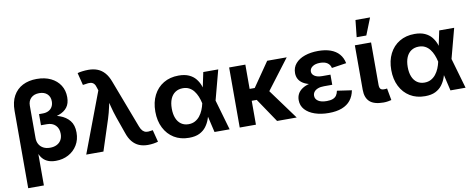

<svg xmlns="http://www.w3.org/2000/svg" viewBox="-76 -1130 4218 1703"><g transform="rotate(-10 2033.0 -278.5)"><path d="M60.5 204.1V-492.7Q60.5 -572.8 90.8 -627.2Q121.1 -681.6 175.3 -709.5Q229.5 -737.3 302.2 -737.3Q375 -737.3 428.7 -711.2Q482.4 -685.1 512 -638.7Q541.5 -592.3 541.5 -531.2Q541.5 -475.1 515.4 -440.9Q489.3 -406.7 440.9 -389.4Q392.6 -372.1 325.7 -365.2V-400.9Q393.1 -395 448.2 -375.2Q503.4 -355.5 535.9 -315.4Q568.4 -275.4 568.4 -208Q568.4 -143.6 538.8 -95Q509.3 -46.4 458.7 -19.3Q408.2 7.8 345.2 7.8Q298.3 7.8 266.4 -8.1Q234.4 -23.9 214.8 -54.7Q195.3 -85.4 186 -129.4L201.7 -130.4V204.1ZM314.9 -115.7Q349.6 -115.7 375.2 -128.7Q400.9 -141.6 414.6 -165.3Q428.2 -189 428.2 -221.2Q428.2 -269.5 399.9 -297.9Q371.6 -326.2 322.8 -326.2H269V-426.3H302.2Q332.5 -426.3 354.5 -437.5Q376.5 -448.7 388.4 -469.5Q400.4 -490.2 400.4 -518.6Q400.4 -560.5 374 -585Q347.7 -609.4 302.7 -609.4Q256.3 -609.4 229 -583.7Q201.7 -558.1 201.7 -514.2V-222.2Q201.7 -190.9 215.1 -167Q228.5 -143.1 253.7 -129.4Q278.8 -115.7 314.9 -115.7Z M619.1 0 823.7 -542.5 816.4 -565.4Q809.6 -591.8 797.6 -604.7Q785.6 -617.7 766.8 -620.1Q748 -622.6 719.7 -616.7L697.3 -613.8L669.4 -725.1Q686.5 -730.5 713.6 -733.9Q740.7 -737.3 767.6 -737.3Q814 -737.3 850.1 -722.9Q886.2 -708.5 913.3 -677.7Q940.4 -647 959 -596.7L1123 -164.6Q1133.3 -137.7 1146.7 -124Q1160.2 -110.4 1177.5 -106.9Q1194.8 -103.5 1216.8 -107.9L1237.8 -110.8L1265.6 -2.4Q1249.5 2.9 1224.6 6.8Q1199.7 10.7 1173.3 10.7Q1129.4 10.7 1094.5 -3.9Q1059.6 -18.6 1033.7 -49.6Q1007.8 -80.6 991.2 -130.9L939 -278.8Q920.9 -331.1 908 -382.8Q895 -434.6 881.3 -491.7H916.5Q903.3 -435.5 892.3 -383.3Q881.3 -331.1 864.7 -278.8L773.9 0Z M1544.4 11.7Q1467.3 11.7 1409.9 -23.4Q1352.5 -58.6 1320.6 -121.8Q1288.6 -185.1 1288.6 -268.6Q1288.6 -353 1320.6 -415.8Q1352.5 -478.5 1410.6 -513.4Q1468.8 -548.3 1546.4 -548.3Q1602.1 -548.3 1639.4 -531.2Q1676.8 -514.2 1699.5 -486.1Q1722.2 -458 1734.6 -425Q1747.1 -392.1 1753.4 -360.4H1797.9L1831.5 -274.4L1910.6 0H1774.4L1710.9 -272Q1704.1 -303.2 1692.4 -331.8Q1680.7 -360.4 1663.3 -382.8Q1646 -405.3 1621.6 -418.2Q1597.2 -431.2 1564.9 -431.2Q1524.9 -431.2 1496.1 -411.9Q1467.3 -392.6 1452.1 -356.4Q1437 -320.3 1437 -269.5Q1437 -219.2 1451.7 -183.1Q1466.3 -147 1494.4 -127.4Q1522.5 -107.9 1560.5 -107.9Q1593.8 -107.9 1619.1 -121.6Q1644.5 -135.3 1662.8 -158.4Q1681.2 -181.6 1693.1 -210.4Q1705.1 -239.3 1711.4 -269L1768.6 -541H1903.3L1831.1 -269L1797.4 -186H1753.4Q1745.6 -154.3 1733.2 -119.6Q1720.7 -85 1698.2 -55.2Q1675.8 -25.4 1638.7 -6.8Q1601.6 11.7 1544.4 11.7Z M2147.5 -541V0H2001.5V-541ZM2520 -541 2272.9 -215.3H2111.8L2109.9 -322.3H2193.4L2344.2 -541ZM2337.9 0 2189 -220.7 2300.3 -293 2514.6 0Z M2802.7 10.3Q2733.4 10.3 2678 -8.5Q2622.6 -27.3 2590.6 -62.7Q2558.6 -98.1 2558.6 -148.4Q2558.6 -179.2 2571.8 -204.1Q2585 -229 2612.1 -247.3Q2639.2 -265.6 2679.9 -275.6Q2720.7 -285.6 2775.4 -285.6H2875.5V-231H2801.3Q2769 -231 2746.6 -222.4Q2724.1 -213.9 2711.9 -198.5Q2699.7 -183.1 2699.7 -162.6Q2699.7 -133.3 2726.3 -115.2Q2752.9 -97.2 2803.7 -97.2Q2836.9 -97.2 2858.2 -105.5Q2879.4 -113.8 2890.9 -130.4Q2902.3 -147 2907.2 -171.9L3038.6 -152.8Q3028.8 -100.6 3000 -64.2Q2971.2 -27.8 2922.1 -8.8Q2873 10.3 2802.7 10.3ZM2776.4 -261.7Q2723.6 -261.7 2684.6 -270.8Q2645.5 -279.8 2619.6 -296.4Q2593.8 -313 2581.1 -336.9Q2568.4 -360.8 2568.4 -390.1Q2568.4 -440.4 2598.9 -475.8Q2629.4 -511.2 2682.9 -529.8Q2736.3 -548.3 2803.2 -548.3Q2867.2 -548.3 2914.6 -531.5Q2961.9 -514.6 2991.2 -481.2Q3020.5 -447.8 3030.3 -398.4L2898.4 -378.4Q2892.1 -407.7 2868.2 -424.6Q2844.2 -441.4 2802.7 -441.4Q2758.8 -441.4 2733.9 -423.6Q2709 -405.8 2709 -379.4Q2709 -354.5 2733.4 -338.4Q2757.8 -322.3 2801.8 -322.3H2875.5V-261.7Z M3296.9 2.9Q3212.4 2.9 3173.1 -32.7Q3133.8 -68.4 3133.8 -141.1V-541H3279.8V-160.6Q3279.8 -134.3 3289.1 -123Q3298.3 -111.8 3320.8 -111.8Q3331.1 -111.8 3337.4 -112.3Q3343.8 -112.8 3348.6 -114.3L3368.2 -6.8Q3356.4 -3.9 3337.9 -0.5Q3319.3 2.9 3296.9 2.9ZM3162.1 -608.9 3178.2 -761.2H3309.6L3249 -608.9Z M3669.4 11.7Q3592.3 11.7 3534.9 -23.4Q3477.5 -58.6 3445.6 -121.8Q3413.6 -185.1 3413.6 -268.6Q3413.6 -353 3445.6 -415.8Q3477.5 -478.5 3535.6 -513.4Q3593.8 -548.3 3671.4 -548.3Q3727.1 -548.3 3764.4 -531.2Q3801.8 -514.2 3824.5 -486.1Q3847.2 -458 3859.6 -425Q3872.1 -392.1 3878.4 -360.4H3922.9L3956.5 -274.4L4035.6 0H3899.4L3835.9 -272Q3829.1 -303.2 3817.4 -331.8Q3805.7 -360.4 3788.3 -382.8Q3771 -405.3 3746.6 -418.2Q3722.2 -431.2 3689.9 -431.2Q3649.9 -431.2 3621.1 -411.9Q3592.3 -392.6 3577.1 -356.4Q3562 -320.3 3562 -269.5Q3562 -219.2 3576.7 -183.1Q3591.3 -147 3619.4 -127.4Q3647.5 -107.9 3685.5 -107.9Q3718.8 -107.9 3744.1 -121.6Q3769.5 -135.3 3787.8 -158.4Q3806.2 -181.6 3818.1 -210.4Q3830.1 -239.3 3836.4 -269L3893.6 -541H4028.3L3956.1 -269L3922.4 -186H3878.4Q3870.6 -154.3 3858.2 -119.6Q3845.7 -85 3823.2 -55.2Q3800.8 -25.4 3763.7 -6.8Q3726.6 11.7 3669.4 11.7Z"/></g></svg>

Font: Inter 17pt
Style: Bold
Weight: 700
Version: Version 4.001;git-66647c0bb